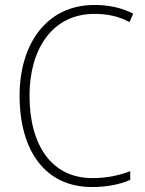

<svg xmlns="http://www.w3.org/2000/svg" viewBox="-20 -744 586 774"><path d="M361 -688C408 -688 456 -680 502 -655L517 -689C470 -713 418 -724 361 -724C164 -724 59 -562 59 -359C59 -135 163 10 351 10C415 10 467 -2 505 -19V-54C466 -39 416 -26 353 -26C188 -26 99 -158 99 -359C99 -542 188 -688 361 -688Z"/></svg>

Font: Noto Sans Thai SemCond ExtLt
Style: Regular
Weight: 200
Width: 4
Designer: Monotype Design Team
Foundry: Monotype Imaging Inc.
Version: Version 2.002